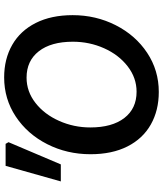

<svg xmlns="http://www.w3.org/2000/svg" viewBox="50 -822 785 925"><g transform="rotate(-90 442.5 -359.5)"><path d="M162 -316Q162 -429 210.5 -524.5Q259 -620 343.5 -676Q428 -732 532 -732Q621 -732 689 -693Q757 -654 794.5 -579.5Q832 -505 832 -402Q832 -290 783.5 -194.5Q735 -99 650.5 -43Q566 13 462 13Q373 13 305 -25.5Q237 -64 199.5 -138Q162 -212 162 -316ZM704 -401Q704 -506 658 -565Q612 -624 531 -624Q464 -624 409 -581Q354 -538 322.5 -467Q291 -396 291 -317Q291 -212 336.5 -153Q382 -94 463 -94Q530 -94 585.5 -137Q641 -180 672.5 -250.5Q704 -321 704 -401ZM106 -725H212L220 -711L113 -459H31Z"/></g></svg>

Font: Nebula Sans Semibold
Style: Regular
Weight: 600
Italic angle: -9°
Designer: Paul D. Hunt for Adobe (as Source Sans)
Foundry: Nebula Entertainment & Broadcasting LLC
Version: Version 1.010